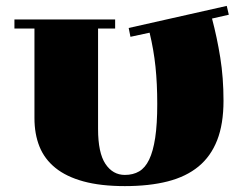

<svg xmlns="http://www.w3.org/2000/svg" viewBox="-20 -569 841 652"><path d="M700 -506Q717 -442 728 -373.5Q739 -305 739 -227Q739 -148 717.5 -93Q696 -38 654 -3.5Q612 31 549.5 47Q487 63 404 63Q322 63 263.5 47Q205 31 168 1Q131 -29 114 -71.5Q97 -114 97 -168V-472H29V-503H371V-472H313V-131Q313 -50 338 -12.5Q363 25 404 25Q432 25 452.5 13Q473 1 486.5 -27Q500 -55 507 -101Q514 -147 514 -216Q514 -285 508 -342.5Q502 -400 488 -458L423 -444L417 -474L750 -549L757 -519Z"/></svg>

Font: Cafe24 ClassicType
Style: Regular
Weight: 400
Designer: Cafe24 thkim, hmlim, mnelim & 4IR
Foundry: Cafe24
Version: Version 1.000